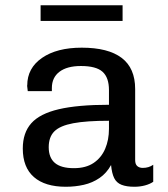

<svg xmlns="http://www.w3.org/2000/svg" viewBox="-20 -703 640 733"><path d="M231 10Q152 10 109.5 -27Q67 -64 67 -136Q67 -196 99.5 -232.5Q132 -269 204.5 -286Q277 -303 396 -303V-359Q396 -407 371.5 -429Q347 -451 289 -451Q236 -451 207 -429Q178 -407 178 -367V-355H86Q84 -371 83.5 -376Q83 -381 83 -380Q83 -379 83.5 -377Q84 -375 84 -377Q84 -443 140.5 -482Q197 -521 292 -521Q393 -521 444.5 -482Q496 -443 496 -363V-92Q496 -76 504 -69Q512 -62 525 -62Q548 -62 565 -74V-9Q552 0 533 5Q514 10 493 10Q463 10 444 2.5Q425 -5 416 -23Q407 -41 404 -73Q387 -42 360 -23.5Q333 -5 300 2.5Q267 10 231 10ZM262 -61Q308 -61 337.5 -81Q367 -101 381.5 -135Q396 -169 396 -211V-242Q310 -242 259.5 -232.5Q209 -223 187.5 -201.5Q166 -180 166 -141Q166 -101 189.5 -81Q213 -61 262 -61ZM135 -623V-683H448V-623Z"/></svg>

Font: Chivo Mono Medium
Style: Regular
Weight: 400
Monospace: yes
Version: Version 1.008